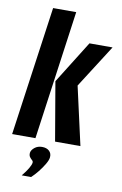

<svg xmlns="http://www.w3.org/2000/svg" viewBox="-91 -684 590 925"><g transform="rotate(10 203.5 -222.0)"><path d="M3 0 92 -632H205L117 0ZM213 0 164 -287 294 -495H407L273 -285L337 0ZM83 188Q102 165 112.5 147Q123 129 124 119Q125 112 119 107Q113 102 107.5 94.5Q102 87 103 74Q105 60 120 48Q135 36 156 36Q179 36 191.5 48Q204 60 202 79Q201 92 189 112.5Q177 133 161 153Q145 173 129 188Z"/></g></svg>

Font: Alumni Sans Thin
Style: Bold Italic
Weight: 700
Italic angle: -8°
Version: Version 1.016